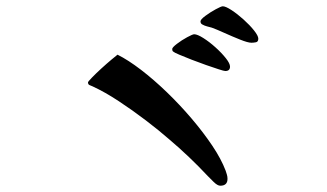

<svg xmlns="http://www.w3.org/2000/svg" viewBox="-20 -734 1040 611"><path d="M704 -165Q704 -143 681 -143Q672 -143 659.5 -155.5Q647 -168 641 -174Q583 -236 518 -291Q486 -319 444 -351Q402 -383 358 -412Q314 -441 275 -459Q271 -461 265.5 -463Q260 -465 260 -472Q260 -474 272.5 -487Q285 -500 302.5 -516Q320 -532 335 -544.5Q350 -557 354 -560Q388 -543 428.5 -512Q469 -481 510.5 -441Q552 -401 589.5 -357Q627 -313 655.5 -270.5Q684 -228 698 -191Q700 -185 702 -178.5Q704 -172 704 -165ZM712 -522Q712 -508 697 -508Q693 -508 676 -513.5Q659 -519 636 -527Q613 -535 590 -544Q567 -553 550.5 -560Q534 -567 531 -570Q528 -572 528 -578Q528 -583 543 -594.5Q558 -606 575.5 -615.5Q593 -625 598 -625Q608 -625 627 -613Q646 -601 665.5 -583.5Q685 -566 698.5 -549Q712 -532 712 -522ZM802 -611Q802 -601 794.5 -599.5Q787 -598 780 -598Q769 -598 744 -608Q719 -618 693.5 -629.5Q668 -641 654 -646Q647 -648 639 -650Q631 -652 624 -656Q618 -659 618 -666Q618 -672 633.5 -683.5Q649 -695 666.5 -704.5Q684 -714 689 -714Q698 -714 716.5 -702Q735 -690 755 -672Q775 -654 788.5 -637Q802 -620 802 -611Z"/></svg>

Font: Kaisei Decol
Style: Bold
Weight: 700
Designer: Font-Kai, 金井和夫
Foundry: KAZUO KANAI
Version: Version 5.003